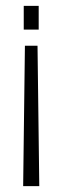

<svg xmlns="http://www.w3.org/2000/svg" viewBox="-20 -515 213 655"><path d="M112 -414V-495H61V-414ZM114 120 108 -359H65L59 120Z"/></svg>

Font: Modon Arabic
Style: Regular
Weight: 400
Designer: Ahmedzaza
Foundry: Ahmedzaza
Version: Version 2.010